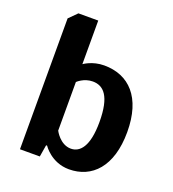

<svg xmlns="http://www.w3.org/2000/svg" viewBox="-130 -800 820 910"><g transform="rotate(20 280.0 -345.0)"><path d="M210 -390C210 -390 240 -420 285 -420C340 -420 380 -380 380 -250C380 -125 340 -85 295 -85C240 -85 210 -145 210 -145ZM110 -700 70 -660V0H170L180 -60H185C185 -60 230 10 320 10C435 10 520 -75 520 -250C520 -425 435 -510 310 -510C250 -510 210 -480 210 -480V-700Z"/></g></svg>

Font: Scada
Style: Bold
Weight: 700
Designer: Jovanny Lemonad
Foundry: Jovanny Lemonad
Version: Version 3.005